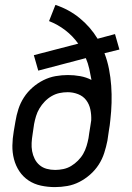

<svg xmlns="http://www.w3.org/2000/svg" viewBox="-20 -755 540 783"><path d="M204 8Q175 8 147 2Q119 -4 96.5 -19Q74 -34 59 -56.5Q44 -79 37 -106Q30 -133 30.5 -161.5Q31 -190 36 -219L43 -260Q47 -285 55 -310Q63 -335 77.5 -357.5Q92 -380 112.5 -398Q133 -416 157 -428Q181 -440 206.5 -444.5Q232 -449 257 -449Q282 -449 307 -444.5Q332 -440 353 -429Q349 -452 344 -474.5Q339 -497 330 -518L136 -467L118 -530L299 -577Q277 -608 246.5 -631.5Q216 -655 180 -669L206 -735Q261 -717 305 -681Q349 -645 378 -597L449 -616L467 -553L406 -538Q418 -507 424.5 -473.5Q431 -440 433.5 -405.5Q436 -371 435 -336Q434 -301 430 -266Q429 -255 427.5 -244Q426 -233 424 -222L418 -181Q413 -156 405 -131Q397 -106 382.5 -83.5Q368 -61 347.5 -43Q327 -25 303.5 -13Q280 -1 254.5 3.5Q229 8 204 8ZM205 -62Q221 -62 238 -65.5Q255 -69 270 -78Q285 -87 298 -100Q311 -113 319.5 -128Q328 -143 333 -159.5Q338 -176 341 -192L344 -213Q346 -225 348 -238Q350 -251 352 -264Q353 -287 348.5 -308.5Q344 -330 331.5 -346.5Q319 -363 298.5 -371Q278 -379 256 -379Q239 -379 222.5 -375.5Q206 -372 190.5 -363Q175 -354 162.5 -341Q150 -328 141 -313Q132 -298 127 -281.5Q122 -265 119 -249L113 -208Q110 -190 109 -172.5Q108 -155 111 -138.5Q114 -122 121.5 -107Q129 -92 141.5 -81.5Q154 -71 170.5 -66.5Q187 -62 205 -62Z"/></svg>

Font: Iosevka SS04 Oblique
Style: Regular
Weight: 400
Italic angle: -9°
Monospace: yes
Designer: Belleve Invis
Foundry: Belleve Invis
Version: Version 19.0.0; ttfautohint (v1.8.4)